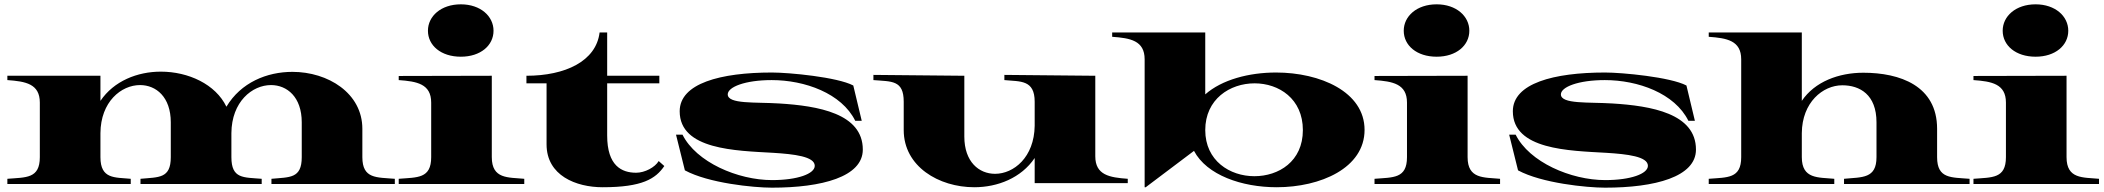

<svg xmlns="http://www.w3.org/2000/svg" viewBox="-20 -850 9721 887"><path d="M14 -24V0H584V-24C510 -31 444 -22 444 -124V-235C445 -380 540 -457 627 -457C701 -457 769 -402 769 -285V-124C769 -24 713 -32 629 -24V0H1189V-24C1105 -31 1049 -23 1049 -124V-235C1050 -380 1145 -457 1232 -457C1306 -457 1374 -402 1374 -285V-124C1374 -24 1318 -32 1234 -24V0H1804V-24C1720 -31 1654 -23 1654 -124V-255C1654 -420 1495 -518 1331 -518C1213 -518 1093 -469 1026 -357C976 -461 850 -519 723 -519C615 -519 506 -476 444 -384V-500H14V-480C98 -474 164 -463 164 -376V-124C164 -24 100 -31 14 -24Z M1822 -24V0H2402V-24C2328 -31 2252 -22 2252 -124V-500L1822 -499V-480C1905 -474 1972 -463 1972 -376V-124C1972 -24 1908 -31 1822 -24ZM2109 -588C2200 -588 2260 -640 2260 -708C2260 -775 2200 -830 2109 -830C2017 -830 1957 -775 1957 -708C1957 -640 2017 -588 2109 -588Z M2412 -465H2505V-183C2505 -39 2641 15 2764 15C2947 15 3009 -24 3049 -83L3023 -106C3006 -77 2959 -52 2919 -52C2852 -52 2785 -84 2785 -224V-465H3026V-500H2785V-700H2750C2734 -567 2591 -500 2412 -500Z M3546 17C3777 17 3966 -33 3966 -159C3966 -326 3759 -361 3580 -372C3470 -379 3342 -368 3342 -414C3342 -448 3422 -480 3545 -480C3698 -480 3868 -419 3931 -292H3961L3922 -455C3848 -494 3625 -515 3546 -515C3309 -515 3120 -465 3120 -336C3120 -158 3379 -154 3552 -144C3649 -138 3744 -127 3744 -84C3744 -47 3664 -18 3547 -18C3388 -18 3196 -101 3133 -228H3103L3144 -63C3253 -4 3461 17 3546 17Z M4481 15C4589 15 4698 -28 4760 -120V-4H5190V-24C5106 -30 5040 -41 5040 -128V-500L4620 -504V-480C4694 -473 4760 -482 4760 -380V-269C4758 -123 4663 -47 4577 -47C4503 -47 4435 -102 4435 -219V-500L4015 -504V-480C4099 -473 4155 -481 4155 -380V-249C4155 -81 4317 15 4481 15Z M5268 -576V15H5273L5496 -153C5555 -41 5717 15 5878 15C6081 15 6284 -74 6284 -250C6284 -426 6079 -515 5875 -515C5750 -515 5625 -482 5548 -414V-700H5118V-680C5201 -674 5268 -663 5268 -576ZM5775 -36C5662 -36 5548 -107 5548 -249C5548 -392 5662 -465 5776 -465C5888 -465 5999 -394 5999 -249C5999 -104 5887 -36 5775 -36Z M6330 -24V0H6910V-24C6836 -31 6760 -22 6760 -124V-500L6330 -499V-480C6413 -474 6480 -463 6480 -376V-124C6480 -24 6416 -31 6330 -24ZM6617 -588C6708 -588 6768 -640 6768 -708C6768 -775 6708 -830 6617 -830C6525 -830 6465 -775 6465 -708C6465 -640 6525 -588 6617 -588Z M7395 17C7626 17 7815 -33 7815 -159C7815 -326 7608 -361 7429 -372C7319 -379 7191 -368 7191 -414C7191 -448 7271 -480 7394 -480C7547 -480 7717 -419 7780 -292H7810L7771 -455C7697 -494 7474 -515 7395 -515C7158 -515 6969 -465 6969 -336C6969 -158 7228 -154 7401 -144C7498 -138 7593 -127 7593 -84C7593 -47 7513 -18 7396 -18C7237 -18 7045 -101 6982 -228H6952L6993 -63C7102 -4 7310 17 7395 17Z M7874 -24V0H8454V-24C8380 -31 8304 -22 8304 -124V-235C8305 -377 8401 -456 8491 -456C8572 -456 8649 -413 8649 -285V-124C8649 -24 8583 -32 8499 -24V0H9079V-24C8995 -31 8929 -23 8929 -124V-255C8929 -454 8757 -514 8588 -514C8475 -514 8364 -473 8304 -384V-700H7874V-680C7957 -674 8024 -663 8024 -576V-124C8024 -24 7960 -31 7874 -24Z M9097 -24V0H9677V-24C9603 -31 9527 -22 9527 -124V-500L9097 -499V-480C9180 -474 9247 -463 9247 -376V-124C9247 -24 9183 -31 9097 -24ZM9384 -588C9475 -588 9535 -640 9535 -708C9535 -775 9475 -830 9384 -830C9292 -830 9232 -775 9232 -708C9232 -640 9292 -588 9384 -588Z"/></svg>

Font: Sprat Extended Black
Style: Regular
Weight: 900
Width: 9
Designer: Ethan Nakache
Foundry: Collletttivo
Version: Version 2.000;Glyphs 3.2 (3217)